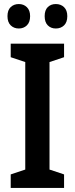

<svg xmlns="http://www.w3.org/2000/svg" viewBox="-20 -930 370 950"><path d="M297 0H33V-67L105 -91V-623L33 -647V-714H297V-647L225 -623V-91L297 -67ZM17 -850Q17 -880 33 -895Q49 -910 73 -910Q97 -910 113 -894.5Q129 -879 129 -850Q129 -820 113 -804.5Q97 -789 73 -789Q49 -789 33 -804.5Q17 -820 17 -850ZM201 -850Q201 -880 216.5 -895Q232 -910 256 -910Q281 -910 297 -894.5Q313 -879 313 -850Q313 -820 297 -804.5Q281 -789 256 -789Q232 -789 216.5 -804.5Q201 -820 201 -850Z"/></svg>

Font: Noto Sans Lao Looped Condensed SemiBold
Style: Regular
Weight: 600
Width: 3
Designer: Mark Frömberg, Ben Mitchell
Foundry: The Fontpad Ltd
Version: Version 1.002; ttfautohint (v1.8.4.7-5d5b)